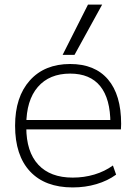

<svg xmlns="http://www.w3.org/2000/svg" viewBox="-20 -810 594 840"><path d="M298 10Q177 10 111.5 -60Q46 -130 46 -260Q46 -386 110.5 -458Q175 -530 287 -530Q395 -530 452.5 -462.5Q510 -395 510 -268Q510 -261 509.5 -255Q509 -249 509 -244H73V-285H475L463 -270Q463 -378 418.5 -433Q374 -488 287 -488Q196 -488 145.5 -429.5Q95 -371 95 -263V-253Q95 -146 147.5 -89.5Q200 -33 298 -33Q348 -33 393 -46.5Q438 -60 474 -86L488 -46Q451 -19 402 -4.5Q353 10 298 10ZM306 -570H254L365 -790H427Z"/></svg>

Font: M PLUS 2 Light
Style: Regular
Weight: 300
Designer: Coji Morishita
Foundry: UNDERFOREST DESIGN
Version: Version 1.001